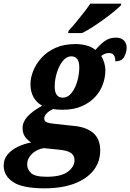

<svg xmlns="http://www.w3.org/2000/svg" viewBox="-86 -786 710 1046"><path d="M157 240Q36 240 -15 205.5Q-66 171 -66 116Q-66 81 -44.5 55.5Q-23 30 11.5 13.5Q46 -3 84 -10Q66 -20 51.5 -39.5Q37 -59 37 -88Q37 -122 64 -151.5Q91 -181 144 -210Q114 -226 97 -256Q80 -286 80 -328Q80 -363 95.5 -401Q111 -439 141 -472Q171 -505 217 -525.5Q263 -546 325 -546Q356 -546 384.5 -538.5Q413 -531 434 -514Q457 -542 483.5 -561.5Q510 -581 545 -581Q575 -581 589.5 -565Q604 -549 604 -527Q604 -502 591 -477Q578 -452 542 -452Q543 -497 508 -497Q495 -497 485.5 -493Q476 -489 465 -481Q475 -467 481.5 -445.5Q488 -424 488 -402Q488 -365 474.5 -327Q461 -289 432.5 -258Q404 -227 360 -207.5Q316 -188 255 -188Q245 -188 229 -189Q213 -190 204 -192Q181 -182 168 -168Q155 -154 155 -141Q155 -125 169.5 -119.5Q184 -114 206 -112L317 -100Q384 -94 422 -61.5Q460 -29 460 34Q460 95 424 141.5Q388 188 320 214Q252 240 157 240ZM255 -254Q284 -254 304.5 -280.5Q325 -307 335.5 -345Q346 -383 346 -419Q346 -479 303 -479Q276 -479 255.5 -453Q235 -427 223.5 -389Q212 -351 212 -316Q212 -283 223.5 -268.5Q235 -254 255 -254ZM168 177Q247 177 283.5 149.5Q320 122 320 87Q320 61 300 47Q280 33 231 29L152 21Q114 27 88 52.5Q62 78 62 110Q62 136 83 156.5Q104 177 168 177ZM285 -606 288 -619Q306 -638 327.5 -664Q349 -690 370 -717Q391 -744 406 -766H575L572 -756Q560 -744 536 -724Q512 -704 481.5 -682Q451 -660 419.5 -639.5Q388 -619 361 -606Z"/></svg>

Font: Noto Serif SemiCondensed ExtraBold
Style: Italic
Weight: 800
Width: 4
Italic angle: -12°
Designer: Monotype Design Team
Foundry: Monotype Imaging Inc.
Version: Version 2.014; ttfautohint (v1.8.4.7-5d5b)